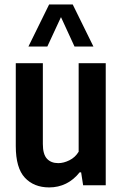

<svg xmlns="http://www.w3.org/2000/svg" viewBox="-20 -828 546 858"><path d="M50.5 -175.5V-545.5H171.5V-184.5Q171.5 -138.5 189.8 -118.8Q208 -99 240.5 -99Q264.5 -99 290.2 -111.8Q316 -124.5 331.5 -150V-545.5H452.5V0H351.5L342.5 -58H336Q309.5 -24.5 275 -7.5Q240.5 9.5 200 9.5Q131.5 9.5 91 -34Q50.5 -77.5 50.5 -175.5ZM397.5 -620H313L252.5 -751.5L191.5 -620H107L199.5 -808H305Z"/></svg>

Font: Encode Sans Condensed SemiBold
Style: Regular
Weight: 600
Width: 3
Designer: Multiple Designers
Foundry: Impallari Type
Version: Version 2.000